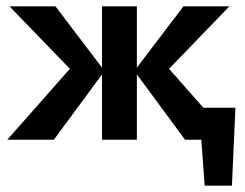

<svg xmlns="http://www.w3.org/2000/svg" viewBox="-20 -441 774 606"><path d="M626 145 608 -101H723L712 145ZM604 -101H688V0H604ZM564 0 404 -217 559 -421H704L478 -187V-264L711 0ZM3 0 236 -264V-187L10 -421H155L310 -217L150 0ZM302 0V-421H412V0Z"/></svg>

Font: Ysabeau
Style: Bold
Weight: 700
Designer: Christian Thalmann (Catharsis Fonts)
Version: Version 2.000;gftools[0.9.27.dev2+g8671c4b]